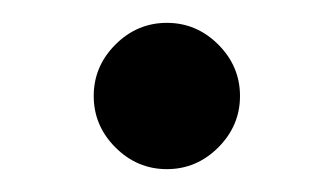

<svg xmlns="http://www.w3.org/2000/svg" viewBox="-20 -134 292 168"><path d="M126 -114Q152 -114 171 -95Q190 -76 190 -50Q190 -24 171 -5Q152 14 126 14Q100 14 81 -5Q62 -24 62 -50Q62 -76 81 -95Q100 -114 126 -114Z"/></svg>

Font: Playfair Display
Style: Regular
Weight: 400
Designer: Claus Eggers Sørensen
Foundry: Claus Eggers Sørensen
Version: Version 1.203